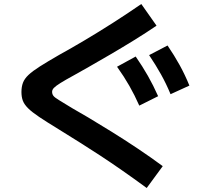

<svg xmlns="http://www.w3.org/2000/svg" viewBox="-20 -829 1040 958"><path d="M712 109Q645 60 589 21Q533 -18 482 -51.5Q431 -85 380 -117Q329 -149 271 -185Q212 -221 175.5 -245.5Q139 -270 120 -289Q101 -308 94 -326.5Q87 -345 87 -370Q87 -396 94.5 -416Q102 -436 122 -455Q142 -474 179 -497.5Q216 -521 275 -555Q335 -588 404 -629Q473 -670 545 -716Q617 -762 685 -809L761 -701Q710 -666 650 -629Q590 -592 531 -557.5Q472 -523 424.5 -496Q377 -469 350 -454Q306 -430 282 -415Q258 -400 249 -390.5Q240 -381 240 -371Q240 -360 246 -351.5Q252 -343 273.5 -330Q295 -317 339 -290Q368 -274 420 -243Q472 -212 536.5 -172Q601 -132 667.5 -87.5Q734 -43 792 0ZM675 -302Q652 -354 625.5 -400.5Q599 -447 564 -496L657 -547Q691 -498 718 -450.5Q745 -403 769 -349ZM831 -359Q809 -412 783 -458.5Q757 -505 724 -554L816 -602Q850 -552 876.5 -504Q903 -456 925 -402Z"/></svg>

Font: M PLUS 1 Code
Style: Bold
Weight: 700
Designer: Coji Morishita
Foundry: UNDERFOREST DESIGN
Version: Version 1.002